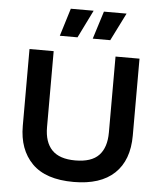

<svg xmlns="http://www.w3.org/2000/svg" viewBox="-60 -941 845 1005"><g transform="rotate(5 363.0 -438.0)"><path d="M364 13Q217 13 145.5 -59.5Q74 -132 74 -256V-660H201V-261Q201 -182 240.5 -141Q280 -100 363 -100Q448 -100 487 -141Q526 -182 526 -261V-660H652V-256Q652 -126 578.5 -56.5Q505 13 364 13ZM319 -743H226L271 -889H391ZM491 -743H399L445 -889H564Z"/></g></svg>

Font: Bricolage Grotesque 10pt SemiBold
Style: Regular
Weight: 600
Designer: Mathieu Triay
Foundry: Atelier Triay
Version: Version 1.000; ttfautohint (v1.8.4.7-5d5b);gftools[0.9.29]